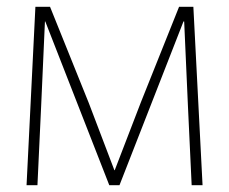

<svg xmlns="http://www.w3.org/2000/svg" viewBox="-20 -544 673 564"><path d="M84 -524H127L241 -241L316 -44H317L394 -244L506 -524H548L575 0H543L532 -234L521 -481H519L331 0H301L113 -481H112L101 -235L90 0H58Z"/></svg>

Font: Murecho ExtraLight
Style: Regular
Weight: 200
Designer: Neil Summerour
Foundry: Positype
Version: Version 1.010; ttfautohint (v1.8.3)